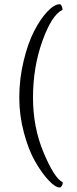

<svg xmlns="http://www.w3.org/2000/svg" viewBox="-20 -750 355 889"><path d="M132.8 -297.9Q132.8 -160.2 182.1 -43Q231.4 74.2 268.6 92.8Q270.5 93.8 270.5 97.7Q270.5 103.5 266.1 110.8Q261.7 118.2 256.8 118.2Q236.3 118.2 205.1 85Q173.8 51.8 143.1 -1.5Q112.3 -54.7 90.8 -135.3Q69.3 -215.8 69.3 -297.9Q69.3 -384.8 89.4 -467.8Q109.4 -550.8 138.2 -606.4Q167 -662.1 199.2 -696.3Q231.4 -730.5 256.8 -730.5Q261.7 -730.5 265.6 -721.7Q269.5 -712.9 269.5 -707Q269.5 -704.1 268.6 -704.1Q219.7 -680.7 176.3 -560.1Q132.8 -439.5 132.8 -297.9Z"/></svg>

Font: Crimson Text
Style: Regular
Weight: 400
Version: Version 0.13